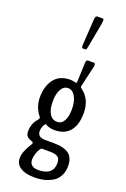

<svg xmlns="http://www.w3.org/2000/svg" viewBox="-197 -983 785 1193"><g transform="rotate(20 195.0 -386.5)"><path d="M208.5 -706.1Q201.2 -706.1 201.2 -721.7Q201.2 -725.1 202.1 -738.8L211.9 -896.5Q213.9 -923.3 224.6 -923.3H264.2Q269 -923.3 269 -909.7Q269 -903.3 267.1 -891.6L236.3 -725.1Q232.9 -706.1 227.1 -706.1ZM274.9 -327.1Q274.9 -378.4 256.6 -410.9Q238.3 -443.4 208.5 -443.4Q179.7 -443.4 162.8 -413.3Q146 -383.3 146 -333Q146 -279.8 164.3 -251.2Q182.6 -222.7 212.9 -222.7Q243.2 -222.7 259 -250.5Q274.9 -278.3 274.9 -327.1ZM207.5 98.6Q255.9 98.6 280.3 77.9Q304.7 57.1 304.7 18.6Q304.7 -13.2 287.4 -23.4Q270 -33.7 238.3 -33.7H182.6Q178.2 -33.7 170.4 -21.7Q162.6 -9.8 155.8 10.5Q148.9 30.8 148.9 49.3Q148.9 98.6 207.5 98.6ZM200.7 149.9Q140.1 149.9 106.9 128.4Q73.7 106.9 73.7 67.9Q73.7 22.9 115.2 -39.1Q117.2 -41.5 117.2 -45.9Q117.2 -51.3 114.3 -53.2Q112.8 -53.7 106.2 -56.4Q99.6 -59.1 98.1 -59.6Q96.7 -60.1 91.3 -62.5Q85.9 -64.9 84.7 -66.2Q83.5 -67.4 79.3 -70.1Q75.2 -72.8 74.2 -75Q73.2 -77.1 70.8 -80.8Q68.4 -84.5 67.6 -88.1Q66.9 -91.8 66.2 -96.7Q65.4 -101.6 65.4 -106.9Q65.4 -129.9 71.8 -148.7Q78.1 -167.5 83.3 -175Q88.4 -182.6 101.6 -198.7Q105 -203.6 105 -208Q105 -213.4 102.1 -216.8Q86.4 -233.9 74.2 -264.2Q62 -294.4 62 -329.1Q62 -404.8 97.9 -450.9Q133.8 -497.1 204.1 -497.1Q216.8 -497.1 238.3 -491.7Q243.2 -490.7 245.1 -492.2Q247.1 -493.7 247.6 -499L252.4 -625Q252.9 -634.8 255.4 -639.6Q257.8 -644.5 260.3 -645.5Q262.7 -646.5 267.6 -646.5H307.1Q310.5 -646.5 312.5 -638.7Q314.5 -630.9 313 -625.5L280.8 -486.8Q278.8 -478.5 280.5 -475.1Q282.2 -471.7 288.6 -467.8Q352.1 -420.9 352.1 -329.6Q352.1 -252.9 317.9 -210.9Q283.7 -168.9 215.8 -168.9Q182.1 -168.9 153.3 -185.5Q146.5 -180.7 139.6 -165.3Q132.8 -149.9 132.8 -132.8Q132.8 -91.8 183.6 -91.8H235.8Q309.1 -91.8 341.3 -66.9Q373.5 -42 373.5 12.2Q373.5 44.4 362.3 69.6Q351.1 94.7 333.7 109.4Q316.4 124 292.7 133.5Q269 143.1 246.8 146.5Q224.6 149.9 200.7 149.9Z"/></g></svg>

Font: BenchNine
Style: Bold
Weight: 700
Version: Version 1 ; ttfautohint (v0.92.18-e454-dirty) -l 8 -r 50 -G 